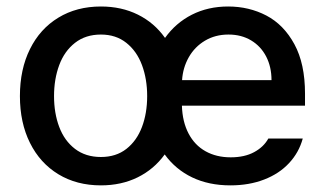

<svg xmlns="http://www.w3.org/2000/svg" viewBox="-20 -557 987 588"><path d="M41 -262.7Q41 -344.7 71.8 -406.7Q102.5 -468.8 158.7 -502.9Q214.8 -537.1 289.1 -537.1Q352.1 -537.1 402.3 -512.2Q452.6 -487.3 485.4 -440.9Q518.1 -486.8 567.6 -512Q617.2 -537.1 678.7 -537.1Q742.7 -537.1 795.9 -509.3Q849.1 -481.4 881.6 -421.6Q914.1 -361.8 914.1 -270.5V-233.4H537.1Q538.6 -184.1 557.4 -148.2Q576.2 -112.3 609.4 -93.8Q642.6 -75.2 686.5 -75.2Q729 -75.2 758.3 -91.1Q787.6 -106.9 801.8 -132.8H907.2Q895.5 -89.8 865.2 -57.4Q835 -24.9 788.8 -7.1Q742.7 10.7 685.5 10.7Q619.6 10.7 568.6 -13.7Q517.6 -38.1 484.4 -84Q451.7 -38.6 401.6 -13.9Q351.6 10.7 289.1 10.7Q214.8 10.7 158.7 -23.4Q102.5 -57.6 71.8 -119.4Q41 -181.2 41 -262.7ZM430.7 -262.7Q430.7 -314.9 414.8 -357.7Q398.9 -400.4 366.9 -425.8Q335 -451.2 289.1 -451.2Q242.2 -451.2 209.7 -425.8Q177.2 -400.4 161.4 -357.7Q145.5 -314.9 145.5 -262.7Q145.5 -210.4 161.4 -168.2Q177.2 -126 209.7 -101.1Q242.2 -76.2 289.1 -76.2Q335.4 -76.2 367.2 -101.1Q398.9 -126 414.8 -168.2Q430.7 -210.4 430.7 -262.7ZM811.5 -311.5Q811.5 -352.1 795.2 -383.8Q778.8 -415.5 749 -433.3Q719.2 -451.2 679.7 -451.2Q639.2 -451.2 607.7 -432.4Q576.2 -413.6 558.1 -381.6Q540 -349.6 537.6 -311.5Z"/></svg>

Font: Pretendard JP Medium
Style: Regular
Weight: 500
Designer: Base glyphs from Inter by Rasmus Andersson; Hangeul glyphs from Noto Sans CJK(Source Han Sans) by Jang Soo-young and Kan
Foundry: Kil Hyung-jin
Version: Version 1.309